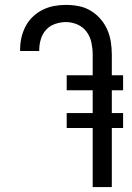

<svg xmlns="http://www.w3.org/2000/svg" viewBox="-20 -763 540 783"><path d="M358 0V-241H252V-302H358V-395H252V-456H358V-540Q358 -564 353 -588.5Q348 -613 333.5 -633Q319 -653 296 -663Q273 -673 249 -673Q227 -673 205 -665.5Q183 -658 168 -641.5Q153 -625 146.5 -603Q140 -581 140 -559V-555H62V-561Q62 -586 67.5 -610Q73 -634 84.5 -656Q96 -678 114 -695Q132 -712 154 -723Q176 -734 200 -738.5Q224 -743 249 -743Q275 -743 301 -738Q327 -733 349.5 -719.5Q372 -706 389.5 -686Q407 -666 417.5 -642Q428 -618 432 -592Q436 -566 436 -540V-456H482V-395H436V-302H482V-241H436V0Z"/></svg>

Font: Iosevka Term Curly
Style: Regular
Weight: 400
Designer: Belleve Invis
Foundry: Belleve Invis
Version: Version 32.3.0